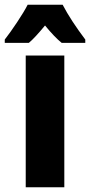

<svg xmlns="http://www.w3.org/2000/svg" viewBox="-57 -786 378 806"><path d="M206 -766H59C42 -731 -10 -654 -37 -620V-606H64C81 -620 104 -645 132 -679C159 -646 182 -622 202 -606H301V-620C261 -673 229 -722 206 -766ZM213 0V-553H51V0Z"/></svg>

Font: Noto Sans Myanmar ExtraCondensed Black
Style: Regular
Weight: 900
Width: 2
Designer: Monotype Design Team
Foundry: Monotype Imaging Inc.
Version: Version 2.107